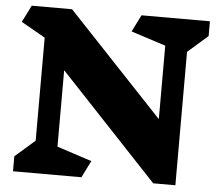

<svg xmlns="http://www.w3.org/2000/svg" viewBox="-54 -846 1022 906"><g transform="rotate(5 457.0 -393.0)"><path d="M809 -633V-1H704L239 -496V-134L404 -80L364 0H40V-71L134 -153V-641L20 -706L60 -786H251L704 -305V-653L540 -706L580 -786H904V-716Z"/></g></svg>

Font: Inknut Antiqua Black
Style: Regular
Weight: 900
Designer: Claus Eggers Sørensen
Foundry: Claus Eggers Sørensen
Version: Version 1.003; ttfautohint (v1.8.2) -l 8 -r 50 -G 200 -x 14 